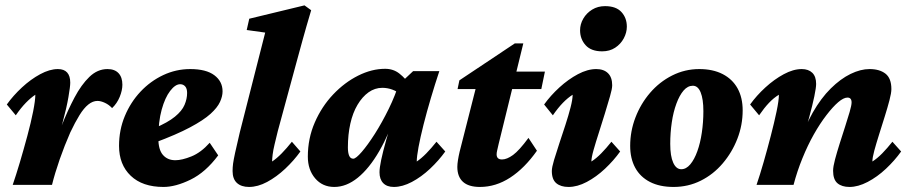

<svg xmlns="http://www.w3.org/2000/svg" viewBox="-20 -703 3460 730"><path d="M350.6 -319.3Q333 -319.3 315.9 -305.7Q298.8 -292 282.2 -265.1Q265.6 -238.3 247.1 -199.2Q225.6 -150.4 207 -97.2Q188.5 -43.9 177.7 0H28.3Q41 -37.1 55.7 -86.4Q70.3 -135.7 84 -186.5Q97.7 -237.3 106 -279.3Q114.3 -321.3 114.3 -342.8Q96.7 -331.1 78.1 -312Q59.6 -293 40 -264.6L5.9 -305.7Q30.3 -339.8 63.5 -370.6Q96.7 -401.4 132.8 -420.9Q168.9 -440.4 200.2 -440.4Q223.6 -440.4 235.4 -427.2Q247.1 -414.1 247.1 -388.7Q247.1 -374 240.2 -334Q233.4 -293.9 217.8 -236.3Q202.1 -178.7 173.8 -109.4H169.9Q191.4 -167 214.4 -225.1Q237.3 -283.2 263.2 -332Q289.1 -380.9 319.8 -410.6Q350.6 -440.4 388.7 -440.4Q416 -440.4 430.7 -424.8Q445.3 -409.2 445.3 -380.9Q445.3 -359.4 435.1 -334.5Q424.8 -309.6 406.2 -292Q394.5 -304.7 378.9 -312Q363.3 -319.3 350.6 -319.3Z M601.6 7.8Q521.5 7.8 477.1 -34.7Q432.6 -77.1 432.6 -148.4Q432.6 -209 454.6 -261.7Q476.6 -314.5 514.2 -354.5Q551.8 -394.5 600.6 -417.5Q649.4 -440.4 703.1 -440.4Q763.7 -440.4 794.9 -417Q826.2 -393.6 826.2 -355.5Q826.2 -336.9 816.4 -315.4Q806.6 -293.9 780.3 -270Q753.9 -246.1 702.6 -218.8Q651.4 -191.4 567.4 -160.2V-215.8Q618.2 -237.3 645 -259.3Q671.9 -281.2 681.6 -304.2Q691.4 -327.1 691.4 -349.6Q691.4 -366.2 684.1 -374.5Q676.8 -382.8 665 -382.8Q646.5 -382.8 627 -357.4Q607.4 -332 594.7 -286.1Q582 -240.2 582 -177.7Q582 -133.8 599.6 -113.8Q617.2 -93.8 646.5 -93.8Q671.9 -93.8 708 -108.4Q744.1 -123 777.3 -160.2L809.6 -112.3Q761.7 -47.9 704.6 -20Q647.5 7.8 601.6 7.8Z M926.8 7.8Q897.5 7.8 880.9 -7.3Q864.3 -22.5 864.3 -52.7Q864.3 -66.4 866.2 -81.1Q868.2 -95.7 874 -122.6Q879.9 -149.4 891.6 -199.2L988.3 -579.1L918 -588.9L927.7 -631.8L1137.7 -682.6L1163.1 -664.1Q1143.6 -598.6 1129.9 -548.8Q1116.2 -499 1106.4 -462.9L1036.1 -204.1Q1029.3 -175.8 1023.9 -153.8Q1018.6 -131.8 1016.6 -115.2Q1014.6 -98.6 1014.6 -88.9Q1032.2 -100.6 1051.3 -120.1Q1070.3 -139.6 1089.8 -164.1L1122.1 -127Q1097.7 -92.8 1064.5 -61.5Q1031.2 -30.3 995.6 -11.2Q960 7.8 926.8 7.8Z M1251 7.8Q1206.1 7.8 1178.2 -24.9Q1150.4 -57.6 1150.4 -107.4Q1150.4 -176.8 1176.8 -237.3Q1203.1 -297.9 1246.6 -343.8Q1290 -389.6 1341.8 -415.5Q1393.6 -441.4 1444.3 -441.4Q1475.6 -441.4 1498.5 -423.3Q1521.5 -405.3 1544.9 -373L1504.9 -342.8Q1490.2 -355.5 1471.7 -362.3Q1453.1 -369.1 1433.6 -369.1Q1405.3 -369.1 1381.3 -352.1Q1357.4 -335 1339.4 -304.7Q1321.3 -274.4 1312 -232.9Q1302.7 -191.4 1302.7 -142.6Q1302.7 -122.1 1307.6 -110.8Q1312.5 -99.6 1323.2 -99.6Q1333 -99.6 1355.5 -125.5Q1377.9 -151.4 1405.3 -194.3Q1432.6 -237.3 1458 -289.1Q1483.4 -340.8 1499 -392.6L1517.6 -401.4L1550.8 -432.6H1650.4Q1633.8 -382.8 1618.2 -330.1Q1602.5 -277.3 1590.3 -229Q1578.1 -180.7 1571.3 -144Q1564.5 -107.4 1564.5 -88.9Q1582 -100.6 1601.1 -120.1Q1620.1 -139.6 1639.6 -164.1L1672.9 -127Q1648.4 -92.8 1615.2 -61.5Q1582 -30.3 1545.9 -11.2Q1509.8 7.8 1477.5 7.8Q1451.2 7.8 1437 -6.8Q1422.9 -21.5 1422.9 -47.9Q1422.9 -64.5 1429.2 -94.7Q1435.5 -125 1448.7 -171.9Q1461.9 -218.8 1483.4 -284.2H1490.2Q1460 -194.3 1421.9 -128.4Q1383.8 -62.5 1340.3 -27.3Q1296.9 7.8 1251 7.8Z M2021.5 -129.9Q1974.6 -63.5 1919.9 -27.8Q1865.2 7.8 1804.7 7.8Q1761.7 7.8 1740.2 -11.7Q1718.8 -31.2 1718.8 -68.4Q1718.8 -79.1 1721.2 -94.2Q1723.6 -109.4 1727.5 -126L1788.1 -364.3H1719.7L1726.6 -397.5L1937.5 -538.1H1969.7L1933.6 -390.6L1876 -156.2Q1872.1 -138.7 1870.1 -130.4Q1868.2 -122.1 1868.2 -116.2Q1868.2 -96.7 1888.7 -96.7Q1907.2 -96.7 1930.7 -113.8Q1954.1 -130.9 1989.3 -178.7ZM1882.8 -364.3 1895.5 -430.7H2051.8L2038.1 -364.3Z M2141.6 7.8Q2112.3 7.8 2095.2 -6.3Q2078.1 -20.5 2078.1 -52.7Q2078.1 -66.4 2086.4 -94.2Q2094.7 -122.1 2106.4 -157.2Q2118.2 -192.4 2129.9 -228.5Q2141.6 -264.6 2149.4 -294.9Q2157.2 -325.2 2157.2 -342.8Q2138.7 -331.1 2120.1 -312Q2101.6 -293 2082 -264.6L2048.8 -305.7Q2073.2 -339.8 2106.9 -370.6Q2140.6 -401.4 2177.2 -420.9Q2213.9 -440.4 2247.1 -440.4Q2275.4 -440.4 2291.5 -424.8Q2307.6 -409.2 2307.6 -378.9Q2307.6 -365.2 2299.3 -336.9Q2291 -308.6 2279.8 -271.5Q2268.6 -234.4 2256.8 -198.2Q2245.1 -162.1 2236.8 -132.8Q2228.5 -103.5 2228.5 -88.9Q2247.1 -100.6 2266.1 -120.1Q2285.2 -139.6 2304.7 -164.1L2337.9 -127Q2313.5 -92.8 2280.3 -61.5Q2247.1 -30.3 2210.9 -11.2Q2174.8 7.8 2141.6 7.8ZM2269.5 -507.8Q2227.5 -507.8 2206.5 -531.2Q2185.5 -554.7 2185.5 -587.9Q2185.5 -611.3 2197.8 -632.3Q2210 -653.3 2231.4 -666.5Q2252.9 -679.7 2280.3 -679.7Q2322.3 -679.7 2342.8 -657.2Q2363.3 -634.8 2363.3 -601.6Q2363.3 -579.1 2351.6 -557.1Q2339.8 -535.2 2318.8 -521.5Q2297.9 -507.8 2269.5 -507.8Z M2541 7.8Q2488.3 7.8 2451.2 -11.2Q2414.1 -30.3 2395 -65.4Q2376 -100.6 2376 -148.4Q2376 -204.1 2396 -256.3Q2416 -308.6 2451.7 -350.1Q2487.3 -391.6 2535.6 -416Q2584 -440.4 2638.7 -440.4Q2690.4 -440.4 2727.5 -421.4Q2764.6 -402.3 2784.2 -367.2Q2803.7 -332 2803.7 -283.2Q2803.7 -227.5 2783.7 -175.8Q2763.7 -124 2728 -82Q2692.4 -40 2644.5 -16.1Q2596.7 7.8 2541 7.8ZM2570.3 -59.6Q2588.9 -59.6 2604.5 -78.1Q2620.1 -96.7 2631.3 -127.9Q2642.6 -159.2 2648.4 -198.7Q2654.3 -238.3 2654.3 -280.3Q2654.3 -326.2 2644 -351.6Q2633.8 -377 2614.3 -377Q2594.7 -377 2579.1 -358.9Q2563.5 -340.8 2551.8 -309.1Q2540 -277.3 2534.2 -237.8Q2528.3 -198.2 2528.3 -156.2Q2528.3 -109.4 2539.6 -84.5Q2550.8 -59.6 2570.3 -59.6Z M3210 7.8Q3180.7 7.8 3164.1 -6.3Q3147.5 -20.5 3147.5 -53.7Q3147.5 -69.3 3154.8 -96.7Q3162.1 -124 3172.4 -156.7Q3182.6 -189.5 3192.9 -220.7Q3203.1 -252 3210.4 -277.3Q3217.8 -302.7 3217.8 -313.5Q3217.8 -332 3202.1 -332Q3187.5 -332 3167 -314.5Q3146.5 -296.9 3122.1 -265.1Q3097.7 -233.4 3074.2 -191.9Q3050.8 -150.4 3030.8 -101.1Q3010.7 -51.8 2997.1 0H2856.4Q2869.1 -37.1 2883.3 -86.4Q2897.5 -135.7 2910.6 -186.5Q2923.8 -237.3 2932.6 -279.3Q2941.4 -321.3 2941.4 -342.8Q2921.9 -331.1 2903.8 -312Q2885.7 -293 2866.2 -264.6L2832 -305.7Q2856.4 -339.8 2890.1 -370.6Q2923.8 -401.4 2960 -420.9Q2996.1 -440.4 3028.3 -440.4Q3053.7 -440.4 3068.4 -426.3Q3083 -412.1 3083 -383.8Q3083 -370.1 3076.2 -336.9Q3069.3 -303.7 3056.2 -255.4Q3043 -207 3022.5 -145.5H3015.6Q3038.1 -218.8 3069.8 -274.4Q3101.6 -330.1 3138.7 -366.7Q3175.8 -403.3 3213.9 -421.9Q3252 -440.4 3286.1 -440.4Q3324.2 -440.4 3346.7 -422.9Q3369.1 -405.3 3369.1 -364.3Q3369.1 -349.6 3361.8 -321.8Q3354.5 -293.9 3343.8 -259.8Q3333 -225.6 3322.3 -191.4Q3311.5 -157.2 3304.2 -130.4Q3296.9 -103.5 3296.9 -88.9Q3315.4 -100.6 3334.5 -120.1Q3353.5 -139.6 3373 -164.1L3406.2 -127Q3381.8 -92.8 3348.6 -61.5Q3315.4 -30.3 3278.8 -11.2Q3242.2 7.8 3210 7.8Z"/></svg>

Font: Crimson Pro ExtraBold
Style: Italic
Weight: 800
Italic angle: -12°
Designer: Jacques Le Bailly
Foundry: Baron von Fonthausen
Version: Version 1.003